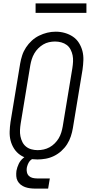

<svg xmlns="http://www.w3.org/2000/svg" viewBox="-20 -933 540 1133"><path d="M201 8Q173 8 146.5 2Q120 -4 98.5 -19Q77 -34 63 -56Q49 -78 42.5 -103.5Q36 -129 37 -157Q38 -185 42 -213L99 -558Q103 -582 111 -606.5Q119 -631 133.5 -653Q148 -675 167.5 -693Q187 -711 210.5 -722.5Q234 -734 258.5 -740Q283 -746 309 -746Q337 -746 363 -738.5Q389 -731 410.5 -716.5Q432 -702 446 -679.5Q460 -657 466.5 -631.5Q473 -606 472 -578Q471 -550 467 -522L410 -177Q406 -153 398 -128.5Q390 -104 376 -82Q362 -60 342 -42Q322 -24 298.5 -12.5Q275 -1 250 3.5Q225 8 201 8ZM202 -47Q220 -47 238 -51Q256 -55 272.5 -64Q289 -73 303 -87Q317 -101 326.5 -117Q336 -133 341.5 -151Q347 -169 350 -186L407 -531Q410 -550 411 -569.5Q412 -589 408.5 -606.5Q405 -624 396.5 -640.5Q388 -657 374 -667.5Q360 -678 342 -683Q324 -688 305 -688Q287 -688 269 -684Q251 -680 235 -670.5Q219 -661 205.5 -647.5Q192 -634 182.5 -617.5Q173 -601 167.5 -583.5Q162 -566 159 -549L102 -204Q99 -185 98 -166Q97 -147 100.5 -129Q104 -111 112 -95Q120 -79 133.5 -68Q147 -57 165 -52Q183 -47 202 -47ZM189 180Q173 180 157.5 178Q142 176 128 171Q114 166 102.5 157Q91 148 84 135Q77 122 76 106.5Q75 91 77 75Q81 54 90.5 34Q100 14 117.5 -0.5Q135 -15 156.5 -21.5Q178 -28 198 -28L194 0Q183 0 172.5 4.5Q162 9 155 18Q148 27 144 37.5Q140 48 138 58Q136 71 139 84Q142 97 151 105.5Q160 114 173 117Q186 120 199 120H274L264 180ZM190 -857V-913H490V-857Z"/></svg>

Font: Iosevka Curly Slab LtObl
Style: Regular
Weight: 300
Italic angle: -9°
Monospace: yes
Designer: Belleve Invis
Foundry: Belleve Invis
Version: Version 11.0.0; ttfautohint (v1.8.3)